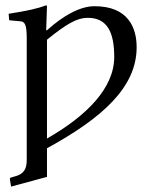

<svg xmlns="http://www.w3.org/2000/svg" viewBox="-20 -462 560 711"><path d="M305 -396C378 -396 403 -341 403 -251C403 -136 301 -33 154 51V-315C228 -375 266 -396 305 -396ZM79 -321V130C79 163 69 181 39 190L22 195C17 196 16 199 17 204L21 229L154 193V87C359 -25 486 -139 486 -287C486 -359 455 -439 330 -439C278 -439 216 -406 154 -350H151L154 -439C154 -441.4 152.4 -442 150 -442C121.5 -431 82.5 -422 12 -411L14 -387L57 -383C71.4 -381.3 79 -371 79 -321Z"/></svg>

Font: Libertinus Math
Style: Regular
Weight: 400
Designer: Philipp H. Poll
Foundry: Khaled Hosny
Version: Version 6.2